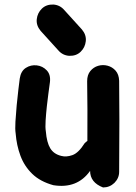

<svg xmlns="http://www.w3.org/2000/svg" viewBox="-20 -816 601 846"><path d="M434 10Q463 10 484 -10Q505 -31 505 -59Q507 -312 505 -460Q504 -488 489.5 -504.5Q475 -521 454 -526.5Q433 -532 412.5 -526Q392 -520 378 -503Q364 -486 364 -458Q366 -342 365 -195Q359 -191 353 -185Q326 -142 299 -132.5Q272 -123 250 -129Q217 -137 201.5 -162.5Q186 -188 182 -237Q179 -254 181 -285Q183 -316 186.5 -348.5Q190 -381 193 -402L200 -454Q204 -487 186 -506Q168 -525 142 -528Q116 -531 94 -517Q72 -503 67 -470Q65 -454 61 -421.5Q57 -389 53.5 -351.5Q50 -314 48 -280Q46 -246 49 -228Q53 -176 70 -130Q87 -84 122 -50Q157 -16 215 0Q320 17 377 -63Q377 -12 434 10ZM285 -570Q316 -569 335.5 -588Q355 -607 358 -634.5Q361 -662 341 -686L263 -772Q244 -794 215 -796Q184 -797 164.5 -778Q145 -759 142 -731.5Q139 -704 159 -680L237 -594Q256 -572 285 -570Z"/></svg>

Font: Balsamiq Sans
Style: Bold
Weight: 700
Designer: Michael Angeles
Foundry: Balsamiq SRL
Version: Version 1.020; ttfautohint (v1.8.4.7-5d5b);gftools[0.9.26]